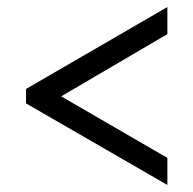

<svg xmlns="http://www.w3.org/2000/svg" viewBox="-20 -631 550 546"><path d="M456 -105V-182L154 -357L456 -534V-611L54 -378V-337Z"/></svg>

Font: Noto Serif Bengali SemiCondensed ExtraBold
Style: Regular
Weight: 800
Width: 4
Designer: Juan Bruce, Universal Thirst, Indian Type Foundry and the Monotype Design Team.
Foundry: Monotype Imaging Inc.
Version: Version 2.003